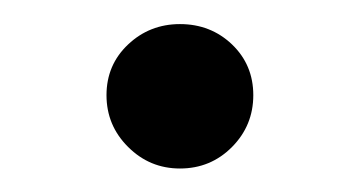

<svg xmlns="http://www.w3.org/2000/svg" viewBox="-20 -424 301 161"><path d="M69.3 -344.2Q69.3 -369.6 87.4 -386.7Q105.5 -403.8 130.9 -403.8Q156.7 -403.8 174.6 -386.7Q192.4 -369.6 192.4 -344.2Q192.4 -318.8 174.6 -300.8Q156.7 -282.7 130.9 -282.7Q105.5 -282.7 87.4 -300.8Q69.3 -318.8 69.3 -344.2Z"/></svg>

Font: Estedad-FD Medium
Style: Regular
Weight: 500
Designer: Amin Abedi
Version: Version 7.3